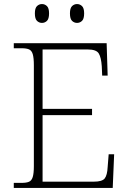

<svg xmlns="http://www.w3.org/2000/svg" viewBox="-20 -927 632 947"><path d="M360 -814Q346 -814 335.5 -824Q325 -834 325 -861Q325 -887 335.5 -897Q346 -907 360 -907Q374 -907 384.5 -897Q395 -887 395 -861Q395 -834 384.5 -824Q374 -814 360 -814ZM187 -814Q173 -814 162.5 -824Q152 -834 152 -861Q152 -887 162.5 -897Q173 -907 187 -907Q201 -907 211.5 -897Q222 -887 222 -861Q222 -834 211.5 -824Q201 -814 187 -814ZM48 0V-25H87Q110 -25 123 -30.5Q136 -36 141.5 -54Q147 -72 147 -108V-605Q147 -642 141.5 -660Q136 -678 123 -683.5Q110 -689 87 -689H48V-714H506L511 -554H484L482 -600Q479 -644 467 -663.5Q455 -683 413 -683H190V-390H434V-359H190V-31H443Q484 -31 496.5 -47Q509 -63 511 -103L516 -166H543L536 0Z"/></svg>

Font: Noto Serif ExtraLight
Style: Regular
Weight: 200
Designer: Monotype Design Team
Foundry: Monotype Imaging Inc.
Version: Version 2.015; ttfautohint (v1.8.4.7-5d5b)